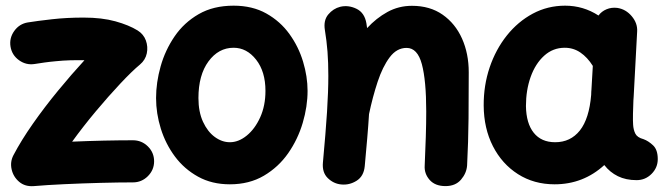

<svg xmlns="http://www.w3.org/2000/svg" viewBox="-20 -583 2349 677"><path d="M17.1 -418.5Q12.2 -448.7 30.3 -473.9Q48.3 -499 78.1 -503.9Q111.3 -509.3 163.1 -515.1Q214.8 -521 274.9 -521Q339.4 -521 387 -507.8Q434.6 -494.6 465.3 -475.6Q486.3 -462.4 494.4 -440.2Q502.4 -418 497.6 -394.8Q492.7 -371.6 473.6 -355.5Q445.8 -332.5 404.3 -288.3Q362.8 -244.1 317.6 -190.2Q272.5 -136.2 234.4 -83.5Q290 -85.9 346.7 -87.2Q403.3 -88.4 448.7 -88.4Q479.5 -88.4 501.5 -66.7Q523.4 -44.9 523.4 -14.2Q523.4 16.1 501.5 38.1Q479.5 60.1 448.7 60.1Q398.9 60.1 334.5 61.8Q270 63.5 207.5 66.4Q145 69.3 99.6 73.2Q68.4 75.7 47.6 58.1Q26.9 40.5 21 14.2Q15.1 -12.2 27.3 -35.6Q54.7 -87.9 95.9 -146.7Q137.2 -205.6 184.8 -263.4Q232.4 -321.3 277.8 -370.6Q252 -371.1 226.6 -370.4Q201.2 -369.6 177.7 -367.2Q155.3 -365.2 136.2 -362.5Q117.2 -359.9 102.5 -357.4Q72.3 -352.5 47.1 -370.6Q22 -388.7 17.1 -418.5Z M803.7 -563Q870.1 -563 919.2 -535.4Q968.3 -507.8 1000.5 -463.1Q1032.7 -418.5 1048.6 -365.7Q1064.5 -313 1064.5 -262.7Q1064.5 -207.5 1047.4 -149.7Q1030.3 -91.8 996.1 -42.7Q961.9 6.3 910.4 36.6Q858.9 66.9 790.5 66.9Q727.1 66.9 678.5 40Q629.9 13.2 596.9 -31Q564 -75.2 547.1 -129.2Q530.3 -183.1 530.3 -237.3Q530.3 -292 546.4 -349.1Q562.5 -406.2 595.7 -454.8Q628.9 -503.4 680.7 -533.2Q732.4 -563 803.7 -563ZM803.7 -414.6Q750.5 -414.6 715.1 -366.5Q679.7 -318.4 679.7 -237.3Q679.7 -188.5 695.8 -153.6Q711.9 -118.7 737.3 -100.1Q762.7 -81.5 790.5 -81.5Q821.3 -81.5 850.1 -105Q878.9 -128.4 897.5 -169.4Q916 -210.4 916 -262.7Q916 -330.6 883.1 -372.6Q850.1 -414.6 803.7 -414.6Z M1118.7 -10.7Q1128.4 -115.2 1133.1 -188.2Q1137.7 -261.2 1137.7 -315.9Q1137.7 -362.3 1134.8 -400.6Q1131.8 -439 1125.5 -477.5Q1120.1 -511.2 1137.5 -532Q1154.8 -552.7 1179.7 -559.1Q1208.5 -565.9 1237.1 -552Q1265.6 -538.1 1272 -500.5Q1273.4 -492.2 1274.4 -483.9Q1306.6 -519 1346.2 -540.8Q1385.7 -562.5 1432.6 -562.5Q1496.1 -562.5 1540.8 -531.2Q1585.4 -500 1609.1 -447Q1632.8 -394 1632.8 -328.1Q1632.8 -249.5 1632.1 -165.8Q1631.3 -82 1627 0.5Q1625 27.8 1605.5 50.5Q1585.9 73.2 1550.8 73.2Q1514.2 73.2 1494.9 51.3Q1475.6 29.3 1477.5 1Q1480 -53.2 1481.4 -100.6Q1482.9 -147.9 1482.9 -189.9Q1482.9 -299.3 1467.5 -356.7Q1452.1 -414.1 1413.6 -414.1Q1378.9 -414.1 1354 -380.9Q1329.1 -347.7 1311.5 -294.4Q1293.9 -241.2 1281.2 -180.7Q1278.8 -141.1 1274.9 -95.7Q1271 -50.3 1266.1 2.9Q1262.7 38.6 1237.3 54.4Q1211.9 70.3 1183.1 67.4Q1156.2 64.9 1135.7 44.9Q1115.2 24.9 1118.7 -10.7Z M2224.6 52.2Q2187 52.2 2158.7 38.3Q2130.4 24.4 2110.8 -1Q2036.6 66.9 1935.5 66.9Q1862.8 66.9 1806.4 31Q1750 -4.9 1718 -67.6Q1686 -130.4 1685.5 -210.9Q1685.1 -281.7 1706.5 -345.2Q1728 -408.7 1767.1 -457.8Q1806.2 -506.8 1858.6 -534.9Q1911.1 -563 1972.7 -563Q2036.6 -563 2090.3 -528.3Q2101.1 -543 2118.7 -550.3Q2136.2 -557.6 2156.2 -555.2Q2186.5 -550.8 2207.5 -525.9Q2228.5 -501 2226.6 -471.7L2214.4 -243.2Q2213.9 -235.8 2213.4 -228.5Q2212.4 -207.5 2211.9 -181.9Q2211.4 -156.2 2212.4 -143.6Q2213.4 -125.5 2220.2 -111.8Q2227.1 -98.1 2249 -92.3Q2266.6 -85.9 2283 -70.3Q2299.3 -54.7 2299.3 -22Q2299.3 8.3 2277.3 30.3Q2255.4 52.2 2224.6 52.2ZM1937.5 -81.5Q1991.7 -81.5 2024.7 -123Q2057.6 -164.6 2064.5 -248.5Q2064.5 -254.9 2064.9 -260.3Q2064.9 -263.2 2065.4 -266.1L2070.3 -350.6Q2051.3 -380.9 2026.6 -397.7Q2002 -414.6 1971.2 -414.6Q1929.7 -414.6 1898.7 -386.5Q1867.7 -358.4 1851.1 -311.8Q1834.5 -265.1 1834.5 -209Q1835.4 -147.9 1862.1 -114.7Q1888.7 -81.5 1937.5 -81.5Z"/></svg>

Font: Mikhak-FD ExtraBold
Style: Regular
Weight: 800
Designer: Amin Abedi
Version: Version 3.2